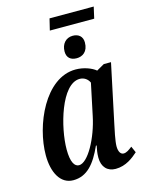

<svg xmlns="http://www.w3.org/2000/svg" viewBox="-126 -916 770 1003"><g transform="rotate(-15 259.5 -414.5)"><path d="M227 -777H467L481 -839H242ZM326 -601C356 -601 388 -619 388 -670C388 -703 366 -720 335 -720C298 -720 273 -692 273 -651C273 -617 294 -601 326 -601ZM144 10C219 10 264 -45 304 -134H308C304 -113 300 -96 300 -70C300 -19 329 10 373 10C429 10 469 -23 496 -47L481 -81C463 -67 449 -57 434 -57C418 -57 407 -73 407 -103C407 -131 421 -195 426 -218L493 -535H454L412 -511C390 -530 347 -546 304 -546C138 -546 38 -314 38 -153C38 -61 74 10 144 10ZM193 -58C169 -58 151 -85 151 -154C151 -272 212 -493 312 -493C334 -493 354 -481 364 -459L328 -288C305 -176 242 -58 193 -58Z"/></g></svg>

Font: Noto Serif Condensed Semi
Style: Italic
Weight: 600
Width: 3
Italic angle: -12°
Designer: Monotype Design Team
Foundry: Monotype Imaging Inc.
Version: Version 1.901